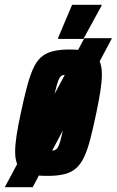

<svg xmlns="http://www.w3.org/2000/svg" viewBox="-56 -724 486 799"><path d="M-36 55 295 -565H410L80 55ZM141 8Q92 8 62.5 -1Q33 -10 20 -32Q7 -54 7 -92Q7 -121 13 -161Q19 -201 31 -255Q44 -317 56 -362Q68 -407 81.5 -437.5Q95 -468 114.5 -485.5Q134 -503 163 -510.5Q192 -518 234 -518Q284 -518 313 -508.5Q342 -499 355 -476.5Q368 -454 368 -414Q368 -386 362 -347Q356 -308 345 -255Q332 -193 320.5 -148Q309 -103 295 -72.5Q281 -42 261.5 -24.5Q242 -7 213 0.5Q184 8 141 8ZM155 -97Q164 -97 171 -99Q178 -101 183.5 -109Q189 -117 194 -134Q199 -151 205.5 -180.5Q212 -210 222 -255Q233 -312 239 -343.5Q245 -375 245 -390Q245 -400 242.5 -405Q240 -410 234.5 -411.5Q229 -413 220 -413Q208 -413 200.5 -409Q193 -405 187 -390Q181 -375 173.5 -343Q166 -311 154 -255Q142 -198 136 -166.5Q130 -135 130 -120Q130 -110 132.5 -105Q135 -100 141 -98.5Q147 -97 155 -97ZM186 -562V-567L244 -704H367L366 -699L291 -562Z"/></svg>

Font: Saira ExtraCondensed ExtraBold
Style: Italic
Weight: 800
Width: 2
Italic angle: -12°
Designer: Hector Gatti with collaboration of the Omnibus-Type team
Foundry: Omnibus-Type
Version: Version 1.101